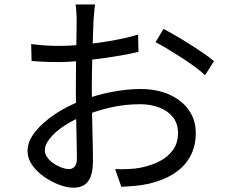

<svg xmlns="http://www.w3.org/2000/svg" viewBox="-20 -819 1040 870"><path d="M410.7 -798.7Q409.4 -790.3 408.3 -778.5Q407.2 -766.7 406.1 -754.1Q405 -741.5 404 -729.7Q403.2 -707.3 401.7 -670.2Q400.2 -633.1 398.9 -588.3Q397.6 -543.5 396.8 -498.1Q396 -452.7 396 -413.6Q396 -374.6 396.7 -328.3Q397.4 -282 398.6 -236.7Q399.8 -191.4 400.5 -152.8Q401.2 -114.3 401.2 -90.8Q401.2 -44.6 390.3 -17.7Q379.3 9.2 359.8 20.4Q340.2 31.5 312.7 31.5Q283.7 31.5 247.9 18.1Q212.2 4.8 179.6 -18.2Q146.9 -41.1 125.9 -71.1Q104.8 -101 104.8 -134.3Q104.8 -178.6 139.5 -221.9Q174.1 -265.2 229.8 -302.1Q285.5 -339 347.3 -362.2Q414.9 -388.8 485.8 -402.3Q556.7 -415.7 615.9 -415.7Q689.4 -415.7 745.8 -391.1Q802.1 -366.4 834.6 -321.5Q867.1 -276.6 867.1 -216.6Q867.1 -156.8 842.3 -110.9Q817.6 -64.9 770.1 -33.8Q722.6 -2.7 653.7 13.8Q620.5 20.8 588.4 23.6Q556.2 26.3 529.9 27.5L501.7 -52.6Q529.8 -52 560.3 -52.9Q590.8 -53.8 619.4 -59.6Q663.3 -68.5 701.5 -87.5Q739.8 -106.6 763.2 -138.6Q786.6 -170.5 786.6 -216.4Q786.6 -259.2 763.6 -288.1Q740.5 -317.1 701.6 -331.9Q662.6 -346.8 615.1 -346.8Q548.7 -346.8 485.6 -333Q422.5 -319.3 358 -293.4Q309.9 -275 270 -248.3Q230 -221.6 206.6 -192.7Q183.1 -163.7 183.1 -137.6Q183.1 -120.7 194.4 -105.4Q205.7 -90.1 223 -78.3Q240.3 -66.5 259.1 -59.6Q277.9 -52.8 292.2 -52.8Q309.3 -52.8 318.9 -65.1Q328.5 -77.4 328.5 -101.5Q328.5 -130.8 327.3 -182.3Q326.1 -233.8 324.9 -294.3Q323.7 -354.7 323.7 -409.8Q323.7 -453 324.3 -501.9Q324.9 -550.7 325.5 -596.8Q326.2 -642.9 326.8 -678Q327.4 -713.1 327.4 -728.1Q327.4 -738.5 326.7 -751.6Q326 -764.7 325.1 -777.8Q324.2 -790.9 322.2 -798.7ZM721 -688Q756.7 -669.4 800.9 -642.7Q845 -615.9 885.4 -589.1Q925.8 -562.3 949.6 -542.1L909.3 -478.2Q890.7 -495.9 862.6 -516.5Q834.6 -537.1 802.6 -557.8Q770.6 -578.5 739.7 -597Q708.9 -615.5 684.7 -627.9ZM121.3 -619.3Q162.5 -614.3 191.9 -612.6Q221.3 -611 248.9 -611Q285.8 -611 332.1 -614.8Q378.4 -618.6 427.1 -625.3Q475.8 -631.9 522.2 -641.5Q568.6 -651.1 605.7 -662.1L607.5 -584.1Q569 -574.7 521.1 -566.6Q473.3 -558.4 423.8 -552Q374.3 -545.6 329.4 -541.7Q284.4 -537.8 250.8 -537.8Q208.4 -537.8 178.5 -539.1Q148.5 -540.4 123.1 -542.8Z"/></svg>

Font: Noto Sans TC
Style: Regular
Weight: 100
Designer: Ryoko NISHIZUKA 西塚涼子 (kana, bopomofo & ideographs); Paul D. Hunt (Latin, Greek & Cyrillic); Sandoll Communications 산돌커뮤니
Foundry: Adobe
Version: Version 2.004;hotconv 1.0.118;makeotfexe 2.5.65603